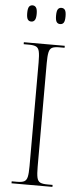

<svg xmlns="http://www.w3.org/2000/svg" viewBox="-60 -935 405 968"><g transform="rotate(5 142.0 -451.5)"><path d="M37 0V-10H64Q88 -10 100 -16Q112 -22 116 -40Q120 -58 120 -95V-619Q120 -656 116 -674Q112 -692 100 -698Q88 -704 64 -704H37V-714H244V-704H218Q193 -704 181 -698Q169 -692 165 -673.5Q161 -655 161 -619V-95Q161 -58 165 -40Q169 -22 181 -16Q193 -10 218 -10H244V0ZM211 -821Q199 -821 193 -830Q187 -839 187 -862Q187 -885 193 -894Q199 -903 211 -903Q223 -903 229 -894Q235 -885 235 -862Q235 -839 229 -830Q223 -821 211 -821ZM65 -821Q53 -821 47 -830Q41 -839 41 -862Q41 -885 47 -894Q53 -903 65 -903Q76 -903 82.5 -894Q89 -885 89 -862Q89 -839 82.5 -830Q76 -821 65 -821Z"/></g></svg>

Font: Noto Serif Display Condensed ExtraLight
Style: Regular
Weight: 200
Width: 3
Designer: Monotype Design Team
Foundry: Monotype Imaging Inc.
Version: Version 2.009